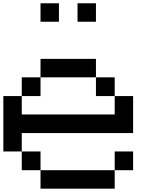

<svg xmlns="http://www.w3.org/2000/svg" viewBox="-20 -1130 929 1150"><path d="M222.7 0Q222.7 -27.3 222.7 -110.4Q333 -110.4 667 -110.4Q667 -83 667 0Q555.7 0 222.7 0ZM110.4 -110.4Q110.4 -138.7 110.4 -222.7Q138.7 -222.7 222.7 -222.7Q222.7 -194.3 222.7 -110.4Q194.3 -110.4 110.4 -110.4ZM667 -110.4Q667 -138.7 667 -222.7Q694.3 -222.7 777.3 -222.7Q777.3 -194.3 777.3 -110.4Q750 -110.4 667 -110.4ZM0 -222.7Q0 -305.7 0 -554.7Q27.3 -554.7 110.4 -554.7Q110.4 -527.3 110.4 -444.3Q250 -444.3 667 -444.3Q667 -471.7 667 -554.7Q694.3 -554.7 777.3 -554.7Q777.3 -500 777.3 -333Q610.4 -333 110.4 -333Q110.4 -305.7 110.4 -222.7Q83 -222.7 0 -222.7ZM110.4 -554.7Q110.4 -583 110.4 -667Q138.7 -667 222.7 -667Q222.7 -638.7 222.7 -554.7Q194.3 -554.7 110.4 -554.7ZM554.7 -554.7Q554.7 -583 554.7 -667Q583 -667 667 -667Q667 -638.7 667 -554.7Q638.7 -554.7 554.7 -554.7ZM222.7 -667Q222.7 -694.3 222.7 -777.3Q305.7 -777.3 554.7 -777.3Q554.7 -750 554.7 -667Q471.7 -667 222.7 -667ZM222.7 -1000Q222.7 -1027.3 222.7 -1110.4Q250 -1110.4 333 -1110.4Q333 -1083 333 -1000Q305.7 -1000 222.7 -1000ZM444.3 -1000Q444.3 -1027.3 444.3 -1110.4Q471.7 -1110.4 554.7 -1110.4Q554.7 -1083 554.7 -1000Q527.3 -1000 444.3 -1000Z"/></svg>

Font: Ingsat TST_CRD
Style: Regular
Weight: 300
Designer: Tofik Waleny
Version: 1.0